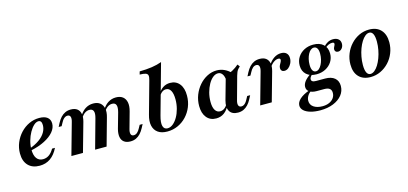

<svg xmlns="http://www.w3.org/2000/svg" viewBox="-69 -1135 3875 1822"><g transform="rotate(-15 1869.0 -224.0)"><path d="M191.1 11.3Q119.4 11.3 79 -31Q38.7 -73.4 38.7 -149.2Q38.7 -204.8 59.7 -255.2Q80.6 -305.6 117.3 -344.8Q154 -383.9 201.2 -406Q248.4 -428.2 301.6 -428.2Q353.2 -428.2 380.6 -406.9Q408.1 -385.5 408.1 -346Q408.1 -303.2 375.8 -264.5Q343.5 -225.8 284.7 -196Q225.8 -166.1 146 -149.2V-172.6Q200.8 -192.7 239.5 -220.6Q278.2 -248.4 298.4 -282.7Q318.5 -316.9 318.5 -353.2Q318.5 -376.6 310.5 -388.3Q302.4 -400 287.1 -400Q263.7 -400 240.3 -378.2Q216.9 -356.5 197.2 -321.4Q177.4 -286.3 165.3 -243.5Q153.2 -200.8 153.2 -159.7Q153.2 -100.8 175 -70.6Q196.8 -40.3 237.1 -40.3Q270.2 -40.3 296.8 -58.9Q323.4 -77.4 345.2 -115.3H373.4Q342.7 -52.4 297.2 -20.6Q251.6 11.3 191.1 11.3Z M1083.1 11.3Q1043.5 11.3 1020.2 -6.5Q996.8 -24.2 991.1 -56.9Q985.5 -89.5 996.8 -133.1L1040.3 -287.1Q1052.4 -333.1 1043.5 -356Q1034.7 -379 1004.8 -379Q980.6 -379 959.3 -364.1Q937.9 -349.2 921 -319.4L914.5 -334.7Q940.3 -381.5 975.8 -404.8Q1011.3 -428.2 1054.8 -428.2Q1096.8 -428.2 1122.2 -408.1Q1147.6 -387.9 1154.4 -351.6Q1161.3 -315.3 1147.6 -266.1L1103.2 -106.5Q1093.5 -73.4 1100 -55.2Q1106.5 -37.1 1128.2 -37.1Q1146 -37.1 1161.7 -50.4Q1177.4 -63.7 1191.1 -90.3L1206.5 -118.5H1235.5L1217.7 -84.7Q1201.6 -54 1181.9 -32.7Q1162.1 -11.3 1137.9 0Q1113.7 11.3 1083.1 11.3ZM504 0 591.1 -310.5Q600.8 -342.7 594.4 -361.3Q587.9 -379.8 566.1 -379.8Q549.2 -379.8 533.1 -366.5Q516.9 -353.2 503.2 -325.8L487.9 -297.6H458.9L476.6 -332.3Q492.7 -362.9 512.5 -384.3Q532.3 -405.6 556.9 -416.9Q581.5 -428.2 611.3 -428.2Q651.6 -428.2 674.6 -410.1Q697.6 -391.9 703.6 -359.7Q709.7 -327.4 697.6 -283.9L617.7 0ZM737.1 0 816.9 -287.1Q829.8 -333.1 820.6 -356Q811.3 -379 781.5 -379Q757.3 -379 735.9 -364.1Q714.5 -349.2 697.6 -319.4L691.1 -334.7Q716.9 -381.5 752.4 -404.8Q787.9 -428.2 831.5 -428.2Q873.4 -428.2 898.8 -408.1Q924.2 -387.9 931.5 -351.6Q938.7 -315.3 924.2 -266.1L850 0Z M1446 11.3Q1388.7 11.3 1354 -13.3Q1319.4 -37.9 1309.3 -82.7Q1299.2 -127.4 1316.9 -189.5L1404 -502.4Q1412.9 -533.1 1409.7 -549.2Q1406.5 -565.3 1387.5 -571.8Q1368.5 -578.2 1329.8 -579L1337.9 -608.1Q1405.6 -608.9 1459.3 -616.9Q1512.9 -625 1556.5 -641.1L1420.2 -152.4Q1401.6 -85.5 1411.3 -51.6Q1421 -17.7 1454.8 -17.7Q1483.1 -17.7 1508.5 -38.3Q1533.9 -58.9 1554 -93.5Q1574.2 -128.2 1585.9 -172.6Q1597.6 -216.9 1597.6 -263.7Q1597.6 -320.2 1581 -350Q1564.5 -379.8 1533.9 -379.8Q1512.1 -379.8 1493.5 -365.3Q1475 -350.8 1462.1 -323.4L1463.7 -347.6Q1484.7 -386.3 1516.1 -407.3Q1547.6 -428.2 1586.3 -428.2Q1645.2 -428.2 1679 -385.9Q1712.9 -343.5 1712.1 -270.2Q1712.1 -212.1 1691.5 -161.3Q1671 -110.5 1634.3 -71.4Q1597.6 -32.3 1549.2 -10.5Q1500.8 11.3 1446 11.3Z M1925.8 11.3Q1866.1 11.3 1831.9 -30.6Q1797.6 -72.6 1797.6 -144.4Q1797.6 -200.8 1817.3 -251.6Q1837.1 -302.4 1871.8 -342.3Q1906.5 -382.3 1951.2 -405.2Q1996 -428.2 2044.4 -428.2Q2084.7 -428.2 2120.6 -411.3Q2156.5 -394.4 2186.3 -362.1L2109.7 -314.5Q2107.3 -354.8 2091.1 -376.6Q2075 -398.4 2050 -398.4Q2023.4 -398.4 1998.8 -378.2Q1974.2 -358.1 1954.8 -323.4Q1935.5 -288.7 1923.8 -245.2Q1912.1 -201.6 1912.1 -154.8Q1912.1 -100.8 1929.8 -72.6Q1947.6 -44.4 1979 -44.4Q2000.8 -44.4 2019.4 -57.3Q2037.9 -70.2 2054 -96.8L2060.5 -85.5Q2037.9 -37.9 2004 -13.3Q1970.2 11.3 1925.8 11.3ZM2139.5 11.3Q2081.5 11.3 2058.1 -27Q2034.7 -65.3 2053.2 -133.1L2116.1 -356.5Q2156.5 -369.4 2189.5 -387.5Q2222.6 -405.6 2250.8 -430.6L2267.7 -408.1Q2255.6 -397.6 2247.2 -387.1Q2238.7 -376.6 2232.7 -362.9Q2226.6 -349.2 2221 -329L2159.7 -106.5Q2150 -73.4 2156.9 -55.2Q2163.7 -37.1 2185.5 -37.1Q2197.6 -37.1 2208.9 -43.5Q2220.2 -50 2229.8 -62.1Q2239.5 -74.2 2247.6 -90.3L2262.9 -118.5H2291.9L2272.6 -81.5Q2257.3 -52.4 2237.9 -31.9Q2218.5 -11.3 2194.4 0Q2170.2 11.3 2139.5 11.3Z M2358.9 0 2446 -310.5Q2455.6 -343.5 2448.8 -361.7Q2441.9 -379.8 2421 -379.8Q2403.2 -379.8 2387.5 -366.5Q2371.8 -353.2 2358.1 -325.8L2342.7 -297.6H2313.7L2331.5 -332.3Q2347.6 -362.9 2367.3 -384.3Q2387.1 -405.6 2411.7 -416.9Q2436.3 -428.2 2466.1 -428.2Q2506.5 -428.2 2529.4 -410.1Q2552.4 -391.9 2558.5 -359.7Q2564.5 -327.4 2552.4 -283.9L2472.6 0ZM2667.7 -257.3Q2650.8 -257.3 2641.1 -266.9Q2631.5 -276.6 2631.5 -291.9Q2631.5 -307.3 2638.3 -320.6Q2645.2 -333.9 2652 -346Q2658.9 -358.1 2658.9 -368.5Q2658.9 -383.9 2637.9 -383.9Q2616.9 -383.9 2593.5 -367.7Q2570.2 -351.6 2554 -324.2L2547.6 -341.1Q2572.6 -383.1 2606 -405.6Q2639.5 -428.2 2677.4 -428.2Q2711.3 -428.2 2729.8 -410.5Q2748.4 -392.7 2748.4 -360.5Q2748.4 -333.9 2736.7 -310.1Q2725 -286.3 2706.9 -271.8Q2688.7 -257.3 2667.7 -257.3Z M2900 192.7Q2845.2 192.7 2803.6 180.6Q2762.1 168.5 2739.5 147.2Q2716.9 125.8 2716.9 98.4Q2716.9 64.5 2749.6 34.7Q2782.3 4.8 2843.5 -16.9L2858.9 -7.3Q2836.3 8.1 2823.4 30.6Q2810.5 53.2 2810.5 76.6Q2810.5 115.3 2843.1 137.9Q2875.8 160.5 2929.8 160.5Q2966.9 160.5 2995.2 148Q3023.4 135.5 3039.5 113.3Q3055.6 91.1 3055.6 62.1Q3055.6 34.7 3038.7 21Q3021.8 7.3 2985.5 7.3H2911.3Q2866.9 7.3 2841.5 -10.1Q2816.1 -27.4 2816.1 -58.9Q2816.1 -85.5 2836.3 -112.1Q2856.5 -138.7 2899.2 -167.7L2912.1 -158.9Q2897.6 -145.2 2891.5 -135.1Q2885.5 -125 2885.5 -115.3Q2885.5 -101.6 2896.4 -94.4Q2907.3 -87.1 2932.3 -87.1H3020.2Q3079.8 -87.1 3112.9 -59.3Q3146 -31.5 3146 18.5Q3146 69.4 3114.5 108.5Q3083.1 147.6 3027.4 170.2Q2971.8 192.7 2900 192.7ZM2953.2 -146.8Q2891.1 -146.8 2854.8 -179.4Q2818.5 -212.1 2818.5 -268.5Q2818.5 -314.5 2841.5 -350.4Q2864.5 -386.3 2904 -406.9Q2943.5 -427.4 2992.7 -427.4Q3055.6 -427.4 3091.5 -394.8Q3127.4 -362.1 3127.4 -304.8Q3127.4 -259.7 3104.8 -224.2Q3082.3 -188.7 3042.7 -167.7Q3003.2 -146.8 2953.2 -146.8ZM2954.8 -175.8Q2971 -175.8 2985.5 -188.7Q3000 -201.6 3011.3 -223Q3022.6 -244.4 3029 -271.4Q3035.5 -298.4 3035.5 -327.4Q3035.5 -362.1 3024.2 -380.2Q3012.9 -398.4 2991.9 -398.4Q2975 -398.4 2960.5 -386.7Q2946 -375 2935.1 -354.4Q2924.2 -333.9 2917.7 -307.3Q2911.3 -280.6 2911.3 -250.8Q2911.3 -214.5 2922.6 -195.2Q2933.9 -175.8 2954.8 -175.8ZM3205.6 -301.6Q3191.1 -301.6 3182.7 -309.7Q3174.2 -317.7 3174.2 -331.5Q3174.2 -341.1 3178.6 -350.4Q3183.1 -359.7 3187.1 -368.1Q3191.1 -376.6 3191.1 -383.1Q3191.1 -391.1 3185.9 -394.4Q3180.6 -397.6 3169.4 -397.6Q3152.4 -397.6 3134.7 -389.5Q3116.9 -381.5 3101.6 -366.9L3091.9 -379.8Q3112.1 -403.2 3136.3 -415.7Q3160.5 -428.2 3187.9 -428.2Q3221 -428.2 3240.3 -411.7Q3259.7 -395.2 3259.7 -366.1Q3259.7 -339.5 3244 -320.6Q3228.2 -301.6 3205.6 -301.6Z M3442.7 11.3Q3368.5 11.3 3327.4 -31.9Q3286.3 -75 3286.3 -153.2Q3286.3 -208.9 3306.5 -258.5Q3326.6 -308.1 3362.1 -346.4Q3397.6 -384.7 3443.5 -406.5Q3489.5 -428.2 3541.9 -428.2Q3615.3 -428.2 3656.5 -384.7Q3697.6 -341.1 3697.6 -262.9Q3697.6 -207.3 3677.8 -157.7Q3658.1 -108.1 3622.6 -70.2Q3587.1 -32.3 3540.7 -10.5Q3494.4 11.3 3442.7 11.3ZM3448.4 -17.7Q3468.5 -17.7 3488.7 -33.9Q3508.9 -50 3526.2 -77.8Q3543.5 -105.6 3556.9 -141.5Q3570.2 -177.4 3577.8 -217.7Q3585.5 -258.1 3585.5 -298.4Q3585.5 -348.4 3573 -373.8Q3560.5 -399.2 3536.3 -399.2Q3516.1 -399.2 3496 -383.1Q3475.8 -366.9 3458.5 -339.1Q3441.1 -311.3 3427.8 -275.4Q3414.5 -239.5 3406.9 -199.2Q3399.2 -158.9 3399.2 -117.7Q3399.2 -68.5 3411.7 -43.1Q3424.2 -17.7 3448.4 -17.7Z"/></g></svg>

Font: Playfair 5pt SemiExpanded Light
Style: Bold Italic
Weight: 700
Italic angle: -15.6°
Version: Version 2.001;gftools[0.9.30]